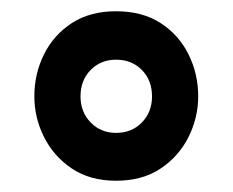

<svg xmlns="http://www.w3.org/2000/svg" viewBox="-20 -740 413 341"><path d="M186 -419Q140 -419 107.7 -440.6Q75.4 -462.3 58.2 -496.6Q41 -530.9 41 -568.9Q41 -609 58.2 -643.6Q75.4 -678.1 107.7 -699.1Q140 -720 186 -720Q233 -720 265.3 -699Q297.6 -678.1 314.8 -643.5Q332 -608.8 332 -569Q332 -531 314.8 -496.6Q297.6 -462.3 265.3 -440.7Q233 -419 186 -419ZM186.1 -504Q214 -504 232 -522.5Q250 -541 250 -568.8Q250 -597.4 232 -615.7Q214 -634 186.1 -634Q159 -634 141 -615.7Q123 -597.4 123 -568.8Q123 -541 141 -522.5Q159 -504 186.1 -504Z"/></svg>

Font: Inclusive Sans
Style: Regular
Weight: 400
Designer: Olivia King
Foundry: Olivia King
Version: Version 2.004